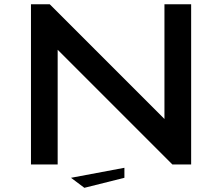

<svg xmlns="http://www.w3.org/2000/svg" viewBox="-20 -770 1040 899"><path d="M250 -537.1V0H125V-750H212.9L750 -212.9V-750H875V0H787.1ZM375 109.4 312.5 62.5 562.5 15.6V62.5Z"/></svg>

Font: Xanmono
Style: Regular
Weight: 400
Designer: GGBotNet
Foundry: GGBotNet
Version: 1.00